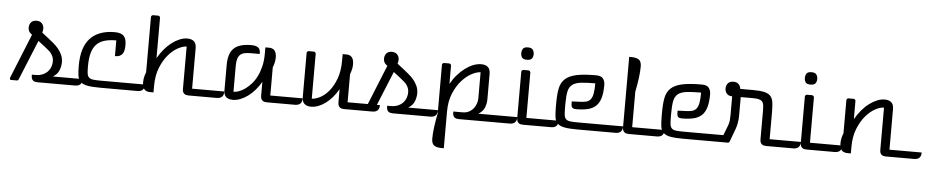

<svg xmlns="http://www.w3.org/2000/svg" viewBox="-51 -1182 9194 1898"><g transform="rotate(5 4546.0 -233.0)"><path d="M190 -532Q190 -562 208 -583.5Q226 -605 262 -605Q298 -605 316.5 -583.5Q335 -562 335 -532Q335 -519 332.5 -509.5Q330 -500 328 -493L391 -444Q416 -424 444 -401Q472 -378 494.5 -351Q517 -324 532 -291Q547 -258 547 -219Q547 -177 531 -137Q515 -97 470 -70H766Q766 -48 760 -34.5Q754 -21 744 -13.5Q734 -6 721.5 -3Q709 0 696 0H322Q311 0 300 -2.5Q289 -5 280.5 -11.5Q272 -18 267 -29.5Q262 -41 262 -60V-70H295Q341 -70 372 -84.5Q403 -99 422 -121Q441 -143 449 -169Q457 -195 457 -219Q457 -243 450 -261.5Q443 -280 431 -296Q419 -312 403 -325Q387 -338 370 -352L298 -408L136 -12Q131 0 119 0H63Q49 0 49 -13Q49 -20 53 -29L229 -463L213 -476Q190 -496 190 -532Z M1158 -443Q1158 -417 1154.5 -395.5Q1151 -374 1141 -358Q1131 -342 1112.5 -333Q1094 -324 1064 -324V-480Q997 -480 948.5 -466Q900 -452 868.5 -419.5Q837 -387 822 -333.5Q807 -280 807 -200Q807 -156 810.5 -130Q814 -104 828 -90.5Q842 -77 870.5 -73.5Q899 -70 949 -70H1385Q1385 -48 1379 -34.5Q1373 -21 1363 -13.5Q1353 -6 1340.5 -3Q1328 0 1315 0H949Q867 0 820.5 -8.5Q774 -17 750.5 -39.5Q727 -62 721.5 -100.5Q716 -139 716 -200Q716 -382 799 -471Q882 -560 1042 -560Q1078 -560 1100.5 -551.5Q1123 -543 1136 -527Q1149 -511 1153.5 -489.5Q1158 -468 1158 -443Z M1439 0Q1364 0 1364 -91Q1364 -118 1369.5 -143Q1375 -168 1385 -191V-740Q1385 -748 1391 -754Q1397 -760 1405 -760H1455Q1463 -760 1469 -754Q1475 -748 1475 -740V-340Q1503 -389 1537.5 -430Q1572 -471 1610 -499.5Q1648 -528 1687 -544Q1726 -560 1762 -560Q1788 -560 1805.5 -553Q1823 -546 1833.5 -534Q1844 -522 1848 -505.5Q1852 -489 1852 -470V-70H2172Q2172 -48 2166 -34.5Q2160 -21 2150 -13.5Q2140 -6 2127.5 -3Q2115 0 2102 0H1822Q1811 0 1800 -2.5Q1789 -5 1780.5 -11.5Q1772 -18 1767 -29.5Q1762 -41 1762 -60V-480Q1726 -480 1677 -454Q1628 -428 1583 -376Q1538 -324 1506.5 -246Q1475 -168 1475 -63V0Z M2262 -75Q2286 -75 2315.5 -85.5Q2345 -96 2375.5 -117.5Q2406 -139 2435.5 -171.5Q2465 -204 2487.5 -248.5Q2510 -293 2524 -350Q2538 -407 2538 -477V-540H2574Q2649 -540 2649 -449Q2649 -422 2643 -397Q2637 -372 2628 -349V-70H2949Q2949 -48 2943 -34.5Q2937 -21 2927 -13.5Q2917 -6 2904.5 -3Q2892 0 2879 0H2599Q2588 0 2577 -2.5Q2566 -5 2557.5 -11.5Q2549 -18 2543.5 -29.5Q2538 -41 2538 -60V-198Q2511 -151 2478 -113.5Q2445 -76 2409 -50Q2373 -24 2335.5 -9.5Q2298 5 2262 5Q2236 5 2218.5 -2Q2201 -9 2190.5 -21Q2180 -33 2176 -49.5Q2172 -66 2172 -85V-331Q2172 -387 2184 -428.5Q2196 -470 2223 -497Q2250 -524 2293.5 -537Q2337 -550 2399 -550Q2442 -550 2465 -534Q2488 -518 2488 -480V-470H2399Q2363 -470 2337.5 -464.5Q2312 -459 2295 -443.5Q2278 -428 2270 -401Q2262 -374 2262 -331Z M3039 -75Q3075 -75 3121 -98.5Q3167 -122 3208 -171.5Q3249 -221 3277 -296.5Q3305 -372 3305 -477V-540H3341Q3416 -540 3416 -449Q3416 -422 3410 -397Q3404 -372 3395 -349V-70H3716Q3716 -48 3710 -34.5Q3704 -21 3694 -13.5Q3684 -6 3671.5 -3Q3659 0 3646 0H3366Q3355 0 3344 -2.5Q3333 -5 3324.5 -11.5Q3316 -18 3310.5 -29.5Q3305 -41 3305 -60V-192Q3279 -147 3247.5 -110.5Q3216 -74 3181.5 -48.5Q3147 -23 3110.5 -9Q3074 5 3039 5Q3013 5 2995.5 -2Q2978 -9 2967.5 -21Q2957 -33 2953 -49.5Q2949 -66 2949 -85V-520Q2949 -528 2955 -534Q2961 -540 2969 -540H3018Q3026 -540 3032.5 -534Q3039 -528 3039 -520Z M3716 -532Q3716 -562 3734 -583.5Q3752 -605 3788 -605Q3824 -605 3842.5 -583.5Q3861 -562 3861 -532Q3861 -519 3858.5 -509.5Q3856 -500 3854 -493L3917 -444Q3942 -424 3970 -401Q3998 -378 4020.5 -351Q4043 -324 4058 -291Q4073 -258 4073 -219Q4073 -177 4057 -137Q4041 -97 3996 -70H4292Q4292 -48 4286 -34.5Q4280 -21 4270 -13.5Q4260 -6 4247.5 -3Q4235 0 4222 0H3848Q3837 0 3826 -2.5Q3815 -5 3806.5 -11.5Q3798 -18 3793 -29.5Q3788 -41 3788 -60V-70H3821Q3867 -70 3898 -84.5Q3929 -99 3948 -121Q3967 -143 3975 -169Q3983 -195 3983 -219Q3983 -243 3976 -261.5Q3969 -280 3957 -296Q3945 -312 3929 -325Q3913 -338 3896 -352L3824 -408L3662 -12Q3657 0 3645 0H3589Q3575 0 3575 -13Q3575 -20 3579 -29L3755 -463L3739 -476Q3716 -496 3716 -532Z M4292 -520Q4292 -528 4298 -534Q4304 -540 4312 -540H4361Q4369 -540 4375.5 -534Q4382 -528 4382 -520V-339Q4410 -389 4445.5 -429.5Q4481 -470 4520 -499Q4559 -528 4599.5 -544Q4640 -560 4679 -560Q4705 -560 4722.5 -553Q4740 -546 4750.5 -534Q4761 -522 4765 -505.5Q4769 -489 4769 -470V-219Q4769 -177 4753 -137Q4737 -97 4692 -70H5079Q5079 -48 5073 -34.5Q5067 -21 5057 -13.5Q5047 -6 5034.5 -3Q5022 0 5009 0H4504Q4493 0 4482 -2.5Q4471 -5 4462.5 -11.5Q4454 -18 4449 -29.5Q4444 -41 4444 -60V-70H4535Q4574 -70 4601.5 -85.5Q4629 -101 4646 -124Q4663 -147 4671 -172.5Q4679 -198 4679 -219V-480Q4643 -480 4592.5 -454Q4542 -428 4495 -376Q4448 -324 4415 -246Q4382 -168 4382 -63V300H4365Q4309 300 4284.5 281.5Q4260 263 4260 215Q4260 162 4269 96Q4278 30 4292 -38Z M5490 -70Q5490 -48 5484 -34.5Q5478 -21 5468 -13.5Q5458 -6 5445.5 -3Q5433 0 5420 0H5140Q5129 0 5118 -2.5Q5107 -5 5098.5 -11.5Q5090 -18 5084.5 -29.5Q5079 -41 5079 -60V-520Q5079 -528 5085 -534Q5091 -540 5099 -540H5148Q5156 -540 5162 -534Q5168 -528 5169 -520V-70ZM5063 -704Q5063 -729 5075 -747.5Q5087 -766 5124 -766Q5160 -766 5173 -747.5Q5186 -729 5186 -704Q5186 -678 5173 -660.5Q5160 -643 5124 -643Q5087 -643 5075 -660.5Q5063 -678 5063 -704Z M5541 -200Q5541 -156 5544.5 -130Q5548 -104 5562 -90.5Q5576 -77 5604.5 -73.5Q5633 -70 5683 -70H6129Q6129 -48 6123 -34.5Q6117 -21 6107 -13.5Q6097 -6 6084.5 -3Q6072 0 6059 0H5683Q5601 0 5554.5 -8.5Q5508 -17 5484.5 -39.5Q5461 -62 5455.5 -100.5Q5450 -139 5450 -200V-241Q5450 -327 5461.5 -386Q5473 -445 5511.5 -481.5Q5550 -518 5622.5 -534Q5695 -550 5818 -550Q5870 -550 5889 -524Q5908 -498 5908 -461Q5908 -384 5893.5 -333.5Q5879 -283 5848 -253Q5817 -223 5768.5 -211Q5720 -199 5652 -199Q5625 -199 5613.5 -209.5Q5602 -220 5602 -251V-272L5681 -275Q5718 -276 5744 -282.5Q5770 -289 5786.5 -308.5Q5803 -328 5810.5 -366Q5818 -404 5818 -470Q5727 -470 5672.5 -463Q5618 -456 5588.5 -432Q5559 -408 5550 -362.5Q5541 -317 5541 -240Z M6219 -70H6540Q6540 -48 6534 -34.5Q6528 -21 6518 -13.5Q6508 -6 6495.5 -3Q6483 0 6470 0H6190Q6179 0 6168 -2.5Q6157 -5 6148.5 -11.5Q6140 -18 6134.5 -29.5Q6129 -41 6129 -60V-760H6146Q6202 -760 6226.5 -741.5Q6251 -723 6251 -675Q6251 -622 6242 -556Q6233 -490 6219 -422Z M6591 -200Q6591 -156 6594.5 -130Q6598 -104 6612 -90.5Q6626 -77 6654.5 -73.5Q6683 -70 6733 -70H7179Q7179 -48 7173 -34.5Q7167 -21 7157 -13.5Q7147 -6 7134.5 -3Q7122 0 7109 0H6733Q6651 0 6604.5 -8.5Q6558 -17 6534.5 -39.5Q6511 -62 6505.5 -100.5Q6500 -139 6500 -200V-241Q6500 -327 6511.5 -386Q6523 -445 6561.5 -481.5Q6600 -518 6672.5 -534Q6745 -550 6868 -550Q6920 -550 6939 -524Q6958 -498 6958 -461Q6958 -384 6943.5 -333.5Q6929 -283 6898 -253Q6867 -223 6818.5 -211Q6770 -199 6702 -199Q6675 -199 6663.5 -209.5Q6652 -220 6652 -251V-272L6731 -275Q6768 -276 6794 -282.5Q6820 -289 6836.5 -308.5Q6853 -328 6860.5 -366Q6868 -404 6868 -470Q6777 -470 6722.5 -463Q6668 -456 6638.5 -432Q6609 -408 6600 -362.5Q6591 -317 6591 -240Z M7191 -12Q7186 0 7174 0H7118Q7104 0 7104 -13Q7104 -20 7108 -29L7162 -169Q7172 -194 7174.5 -220.5Q7177 -247 7177 -274V-460Q7141 -460 7123 -481Q7105 -502 7105 -532Q7105 -562 7123 -583.5Q7141 -605 7177 -605Q7211 -605 7229.5 -586Q7248 -567 7250 -540H7380Q7450 -540 7491 -530Q7532 -520 7552 -497Q7572 -474 7577.5 -435.5Q7583 -397 7583 -340V-70H7893Q7893 -48 7887 -34.5Q7881 -21 7871 -13.5Q7861 -6 7848.5 -3Q7836 0 7823 0H7554Q7543 0 7532 -2.5Q7521 -5 7512.5 -11.5Q7504 -18 7498.5 -29.5Q7493 -41 7493 -60V-340Q7493 -376 7490 -399Q7487 -422 7475.5 -435.5Q7464 -449 7441.5 -454.5Q7419 -460 7380 -460H7262V-274Q7262 -240 7256 -205Q7250 -170 7238 -138Z M8304 -70Q8304 -48 8298 -34.5Q8292 -21 8282 -13.5Q8272 -6 8259.5 -3Q8247 0 8234 0H7954Q7943 0 7932 -2.5Q7921 -5 7912.5 -11.5Q7904 -18 7898.5 -29.5Q7893 -41 7893 -60V-520Q7893 -528 7899 -534Q7905 -540 7913 -540H7962Q7970 -540 7976 -534Q7982 -528 7983 -520V-70ZM7877 -704Q7877 -729 7889 -747.5Q7901 -766 7938 -766Q7974 -766 7987 -747.5Q8000 -729 8000 -704Q8000 -678 7987 -660.5Q7974 -643 7938 -643Q7901 -643 7889 -660.5Q7877 -678 7877 -704Z M8365 0Q8323 0 8303.5 -21.5Q8284 -43 8284 -91Q8284 -118 8289.5 -143Q8295 -168 8305 -191V-520Q8305 -528 8311 -534Q8317 -540 8325 -540H8375Q8383 -540 8389 -534Q8395 -528 8395 -520V-340Q8423 -389 8457.5 -430Q8492 -471 8530 -499.5Q8568 -528 8607 -544Q8646 -560 8682 -560Q8708 -560 8725.5 -553Q8743 -546 8753.5 -534Q8764 -522 8768 -505.5Q8772 -489 8772 -470V-70H9092Q9092 -48 9086 -34.5Q9080 -21 9070 -13.5Q9060 -6 9047.5 -3Q9035 0 9022 0H8742Q8731 0 8720 -2.5Q8709 -5 8700.5 -11.5Q8692 -18 8687 -29.5Q8682 -41 8682 -60V-480Q8646 -480 8597 -454Q8548 -428 8503 -376Q8458 -324 8426.5 -246Q8395 -168 8395 -63V0Z"/></g></svg>

Font: Warnes
Style: Regular
Weight: 400
Designer: Eduardo Rodriguez Tunni
Foundry: Eduardo Rodriguez Tunni
Version: Version 1.001